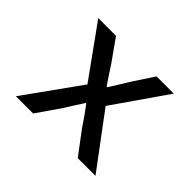

<svg xmlns="http://www.w3.org/2000/svg" viewBox="-113 -658 827 827"><g transform="rotate(45 300.0 -244.5)"><path d="M57 0 239 -254 70 -489H178L249 -389Q262 -369 276 -347.5Q290 -326 304 -306H308Q321 -326 334.5 -348Q348 -370 360 -390L425 -489H530L360 -244L542 0H434L356 -104Q342 -125 326 -148Q310 -171 294 -192H290Q276 -170 262 -148.5Q248 -127 234 -104L162 0Z"/></g></svg>

Font: Source Code Pro Medium
Style: Regular
Weight: 500
Monospace: yes
Designer: Paul D. Hunt, Teo Tuominen
Foundry: Adobe Systems Incorporated
Version: Version 2.030;PS 1.000;hotconv 16.6.51;makeotf.lib2.5.65220